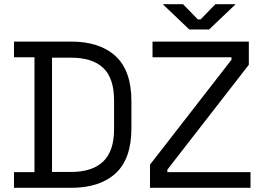

<svg xmlns="http://www.w3.org/2000/svg" viewBox="-20 -899 1265 919"><path d="M47 0V-75H145V-625H47V-700H320Q458 -700 533.5 -630Q609 -560 609 -415V-285Q609 -139 533.5 -69.5Q458 0 320 0ZM229 -76H320Q422 -76 474 -126Q526 -176 526 -281V-418Q526 -525 474 -574Q422 -623 320 -623H229ZM698 0V-111L1088 -613V-625H710V-700H1171V-589L781 -87V-75H1179V0ZM886 -758 759 -879H856L927 -806H940L1011 -879H1108L981 -758Z"/></svg>

Font: Space Grotesk Light
Style: Regular
Weight: 400
Version: Version 2.000